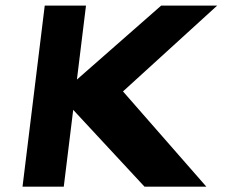

<svg xmlns="http://www.w3.org/2000/svg" viewBox="-20 -682 834 700"><path d="M732.3 -1.5 428.4 -348.7 771.7 -661.5H567.5L260.4 -391.9L293.5 -661.5H143.1L62.1 -1.5H212.5L246.9 -281.5L506.8 -1.5Z"/></svg>

Font: Hussar
Style: BdSuprExtOblOne
Weight: 700
Foundry: Cannot Into Space Fonts
Version: Version 2.00